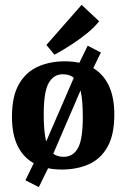

<svg xmlns="http://www.w3.org/2000/svg" viewBox="-20 -684 518 786"><path d="M233 10Q170 10 124 -13Q78 -36 53.5 -84Q29 -132 29 -206Q29 -290 57.5 -339.5Q86 -389 135 -411Q184 -433 245 -433Q309 -433 354 -409.5Q399 -386 423.5 -337.5Q448 -289 448 -215Q448 -132 420 -82.5Q392 -33 343.5 -11.5Q295 10 233 10ZM139 82 84 54 125 -30 144 -47 291 -386 295 -407 339 -497 393 -469 352 -385 333 -368 187 -29 183 -8ZM241 -42Q279 -42 299 -77.5Q319 -113 319 -205Q319 -270 311 -308Q303 -346 285 -363Q267 -380 237 -380Q200 -380 179.5 -344.5Q159 -309 159 -216Q159 -152 167 -114Q175 -76 193 -59Q211 -42 241 -42ZM170 -500 314 -664 386 -597Q368 -574 339 -550Q310 -526 275 -503Q240 -480 203 -460Z"/></svg>

Font: Yrsa
Style: Bold
Weight: 700
Version: Version 2.004